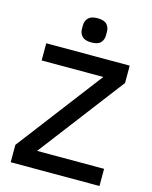

<svg xmlns="http://www.w3.org/2000/svg" viewBox="-132 -995 856 1080"><g transform="rotate(15 296.0 -454.5)"><path d="M554 -100V0H37V-101L416 -598H57V-698H543V-597L164 -100ZM300 -768Q263 -768 246.5 -785Q230 -802 230 -828V-849Q230 -875 246.5 -892Q263 -909 300 -909Q338 -909 354 -892Q370 -875 370 -849V-828Q370 -802 354 -785Q338 -768 300 -768Z"/></g></svg>

Font: IBM Plex Sans Medium
Style: Regular
Weight: 500
Designer: Mike Abbink, Paul van der Laan, Pieter van Rosmalen
Foundry: Bold Monday
Version: Version 3.201